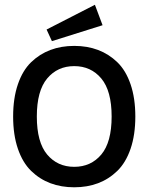

<svg xmlns="http://www.w3.org/2000/svg" viewBox="-20 -773 624 807"><path d="M198.2 -600.1 175.8 -648.9 378.9 -752.9 411.1 -667ZM392.1 -2.9Q346.7 14.2 292 14.2Q237.3 14.2 191.9 -2.9Q146.5 -20 110.8 -54.7Q75.2 -89.4 55.2 -147.7Q35.2 -206.1 35.2 -283.2Q35.2 -360.4 55.2 -418.7Q75.2 -477.1 110.8 -511.5Q146.5 -545.9 191.9 -563Q237.3 -580.1 292 -580.1Q346.7 -580.1 392.1 -563Q437.5 -545.9 473.1 -511.5Q508.8 -477.1 528.8 -418.7Q548.8 -360.4 548.8 -283.2Q548.8 -206.1 528.8 -147.7Q508.8 -89.4 473.1 -54.7Q437.5 -20 392.1 -2.9ZM178.2 -123.5Q221.7 -71.8 292 -71.8Q362.3 -71.8 405.8 -123.5Q449.2 -175.3 449.2 -283.2Q449.2 -391.1 405.8 -443.1Q362.3 -495.1 292 -495.1Q221.7 -495.1 178.2 -443.1Q134.8 -391.1 134.8 -283.2Q134.8 -175.3 178.2 -123.5Z"/></svg>

Font: Neutral Grotesk
Style: Regular
Weight: 400
Designer: Nawras Khrais
Foundry: Nawras Khrais
Version: Version 1.000;PS 001.000;hotconv 1.0.88;makeotf.lib2.5.64775